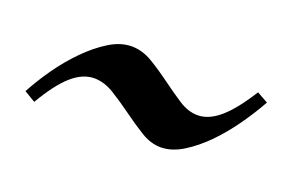

<svg xmlns="http://www.w3.org/2000/svg" viewBox="-39 -489 532 355"><g transform="rotate(20 227.0 -311.0)"><path d="M444.8 -377.9Q431.6 -354 413.6 -328.4Q395.5 -302.7 374.8 -281.5Q354 -260.3 331.8 -246.6Q309.6 -232.9 288.1 -232.9Q268.6 -232.9 248.8 -245.1Q229 -257.3 209 -272Q189 -286.6 169.2 -298.8Q149.4 -311 129.9 -311Q107.4 -311 85.7 -292Q64 -272.9 40 -231.9L18.1 -245.1Q30.8 -269 48.8 -294.7Q66.9 -320.3 87.9 -341.6Q108.9 -362.8 131.1 -376.5Q153.3 -390.1 174.8 -390.1Q195.8 -390.1 216.1 -377.9Q236.3 -365.7 256.1 -351.1Q275.9 -336.4 294.7 -324.2Q313.5 -312 332 -312Q354 -312 376 -331.1Q397.9 -350.1 422.9 -390.1L444.8 -377.9Z"/></g></svg>

Font: GentiumAlt
Style: Italic
Weight: 400
Italic angle: -7°
Designer: J. Victor Gaultney
Version: Version 1.02; 2005; OFL release